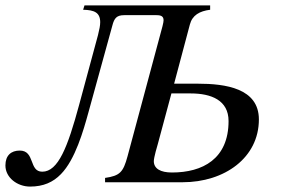

<svg xmlns="http://www.w3.org/2000/svg" viewBox="-55 -673 1036 709"><path d="M588 -364 646 -582C655 -617 682 -632 721 -637V-653H257L252 -637C293 -636 315 -627 315 -591C315 -579 312 -564 307 -544L237 -285C195 -130 160 -39 101 -39C51 -39 75 -117 18 -117C-14 -117 -35 -99 -35 -62C-35 -17 9 16 56 16C105 16 141 0 170 -30C223 -84 253 -191 271 -256L360 -579C367 -606 376 -617 404 -617H523C541 -617 549 -612 549 -598C549 -594 548 -588 545 -576L416 -96C400 -37 388 -24 333 -16V0H619C775 0 901 -91 901 -232C901 -347 778 -364 675 -364ZM578 -328H649C725 -328 789 -303 789 -226C789 -86 693 -36 580 -36C538 -36 513 -50 513 -78C513 -91 526 -136 528 -142Z"/></svg>

Font: STIXGeneral
Style: Italic
Weight: 400
Italic angle: -16.33°
Designer: MicroPress Inc., with final additions and corrections provided by Coen Hoffman, Elsevier (retired)
Version: Version 1.1.0